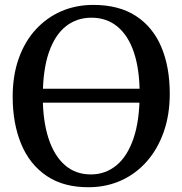

<svg xmlns="http://www.w3.org/2000/svg" viewBox="-20 -772 763 803"><path d="M355.5 11Q247.5 12.5 175.8 -35.8Q104 -84 68.5 -170Q33 -256 33 -367.5Q33 -455.5 58 -526.5Q83 -597.5 128.8 -647.8Q174.5 -698 236 -724.8Q297.5 -751.5 370 -751.5Q477 -751.5 548 -705.5Q619 -659.5 654.5 -576Q690 -492.5 690 -380Q690 -292.5 665 -221Q640 -149.5 595 -98Q550 -46.5 488.8 -18.2Q427.5 10 355.5 11ZM360 -42.5Q421 -42.5 467 -80.5Q513 -118.5 538.5 -193.5Q564 -268.5 564 -379.5Q564 -480.5 540.5 -551.5Q517 -622.5 471.8 -660.2Q426.5 -698 362.5 -698Q301 -698 255.2 -661.8Q209.5 -625.5 184.2 -552.2Q159 -479 159 -367.5Q159 -267.5 182.5 -194.5Q206 -121.5 250.8 -82Q295.5 -42.5 360 -42.5ZM654 -401V-342.5H70.5V-401Z"/></svg>

Font: Merriweather Medium
Style: Regular
Weight: 500
Version: Version 2.100